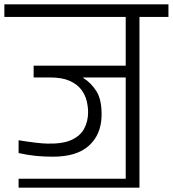

<svg xmlns="http://www.w3.org/2000/svg" viewBox="-56 -860 792 880"><path d="M409.5 -326Q406.7 -241.8 351 -191.8Q295.3 -141.8 186.3 -141.8Q144.2 -141.8 106.8 -145.7Q69.5 -149.5 29.2 -158.5V-217.2Q68.5 -210.7 106 -206.2Q143.5 -201.8 161.5 -201.8Q231.5 -200.2 272.2 -218.9Q312.8 -237.7 330.3 -271.2Q347.8 -304.8 347.8 -345.8Q347.8 -371 341 -398.5Q334.2 -426 315.8 -450.2Q297.3 -474.3 262.8 -489.7Q228.3 -505 173 -505H98.2V-559H520.2V-782.5H-36V-840.2H716V-782.5H583.2V0H520.2V-505H326.2V-502Q361.8 -480.7 386.7 -440.6Q411.5 -400.5 409.5 -326ZM29.2 -40.7H546.8V0H29.2Z"/></svg>

Font: Matangi Light
Style: Regular
Weight: 300
Designer: Prashant Pant
Foundry: The Graphic Ant
Version: Version 3.002